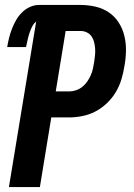

<svg xmlns="http://www.w3.org/2000/svg" viewBox="-20 -755 540 775"><path d="M16 0 126 -668Q118 -662 113 -653.5Q108 -645 104.5 -636.5Q101 -628 98 -619Q95 -610 93 -601Q91 -592 89 -583Q87 -574 85 -565H9Q12 -583 16.5 -601.5Q21 -620 28 -638Q35 -656 44.5 -673Q54 -690 68.5 -704.5Q83 -719 101 -727Q119 -735 137 -735H305Q336 -735 366 -728Q396 -721 420 -704.5Q444 -688 459.5 -663.5Q475 -639 482 -610Q489 -581 488.5 -550Q488 -519 482 -487Q478 -461 470 -434.5Q462 -408 447.5 -383.5Q433 -359 411.5 -338.5Q390 -318 365 -305Q340 -292 312.5 -286.5Q285 -281 259 -281H187L141 0ZM205 -386H259Q273 -386 286.5 -390.5Q300 -395 311.5 -404Q323 -413 331.5 -425Q340 -437 346 -450.5Q352 -464 355 -477.5Q358 -491 360 -504Q362 -518 363.5 -531.5Q365 -545 364 -558.5Q363 -572 360 -584.5Q357 -597 350 -607.5Q343 -618 331 -624Q319 -630 305 -630H245Z"/></svg>

Font: Iosevka SS18 Extrabold
Style: Italic
Weight: 800
Italic angle: -9°
Monospace: yes
Designer: Belleve Invis
Foundry: Belleve Invis
Version: Version 25.1.1; ttfautohint (v1.8.4)